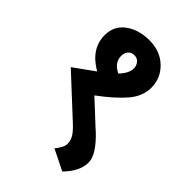

<svg xmlns="http://www.w3.org/2000/svg" viewBox="-268 -824 1167 1167"><g transform="rotate(45 315.5 -240.5)"><path d="M462 -91H463Q570 9 570 77Q570 153 495 229L362 163Q399 118 399 87Q399 60 384.5 35Q370 10 332 -25L83 -256Q179 -324 215 -351Q91 -422 91 -540Q91 -619 152.5 -664.5Q214 -710 306 -710Q399 -710 458.5 -653Q518 -596 518 -514Q518 -441 464.5 -377.5Q411 -314 306 -236ZM307 -581Q280 -581 265.5 -564Q251 -547 251 -522Q251 -463 315 -433Q360 -480 360 -521Q360 -545 345.5 -563Q331 -581 307 -581Z"/></g></svg>

Font: Martel Sans Heavy
Style: Regular
Weight: 900
Designer: Dan Reynolds and Mathieu Réguer
Foundry: Dan Reynolds and Mathieu Réguer
Version: Version 1.001;PS 001.001;hotconv 1.0.70;makeotf.lib2.5.58329